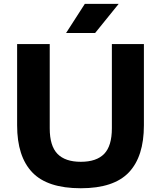

<svg xmlns="http://www.w3.org/2000/svg" viewBox="-20 -969 837 998"><path d="M400 9.5Q226.5 9.5 147.8 -73Q69 -155.5 69 -317.5V-740H238.5V-302Q238.5 -210.5 278.8 -169.2Q319 -128 400 -128Q481.5 -128 521.5 -169.2Q561.5 -210.5 561.5 -302V-740H728V-317.5Q728 -155.5 649.8 -73Q571.5 9.5 400 9.5ZM323.5 -797.5 421 -949H597L474.5 -797.5Z"/></svg>

Font: Encode Sans SmExp
Style: Bold
Weight: 700
Width: 6
Designer: Multiple Designers
Foundry: Impallari Type
Version: Version 3.002; ttfautohint (v1.8.3) -l 8 -r 50 -G 200 -x 14 